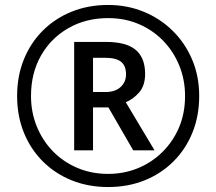

<svg xmlns="http://www.w3.org/2000/svg" viewBox="-20 -744 872 774"><path d="M416 10Q336 10 269 -17Q202 -44 152.5 -93.5Q103 -143 76 -210Q49 -277 49 -357Q49 -437 76 -504Q103 -571 152.5 -620.5Q202 -670 269 -697Q336 -724 416 -724Q492 -724 558.5 -697Q625 -670 675.5 -620.5Q726 -571 754.5 -504Q783 -437 783 -357Q783 -277 756 -210Q729 -143 679.5 -93.5Q630 -44 563 -17Q496 10 416 10ZM416 -43Q480 -43 536 -66Q592 -89 635 -131.5Q678 -174 702 -231Q726 -288 726 -357Q726 -422 703 -479Q680 -536 638.5 -579Q597 -622 540.5 -646.5Q484 -671 416 -671Q326 -671 255.5 -630.5Q185 -590 145 -519.5Q105 -449 105 -357Q105 -292 128 -235Q151 -178 192.5 -135Q234 -92 291 -67.5Q348 -43 416 -43ZM279 -138V-575H407Q489 -575 527 -543Q565 -511 565 -446Q565 -399 541 -371.5Q517 -344 487 -332L603 -138H517L417 -311H355V-138ZM405 -373Q444 -373 466 -393Q488 -413 488 -444Q488 -479 468 -495Q448 -511 404 -511H355V-373Z"/></svg>

Font: Noto Sans Lydian
Style: Regular
Weight: 400
Designer: Monotype Design Team
Foundry: Monotype Imaging Inc.
Version: Version 2.002; ttfautohint (v1.8.4.7-5d5b)